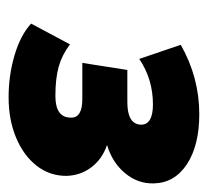

<svg xmlns="http://www.w3.org/2000/svg" viewBox="-38 -710 472 435"><g transform="rotate(90 197.5 -492.0)"><path d="M200 -276Q150 -276 104.5 -289.5Q59 -303 33 -327L80 -415Q104 -397 130.5 -389.5Q157 -382 197 -382Q246 -382 246 -417Q247 -443 204 -443H122L138 -545H211Q261 -545 262 -576Q262 -603 216 -603Q159 -603 113 -572L81 -666Q155 -708 238 -708Q309 -708 351.5 -680Q394 -652 395 -605Q396 -569 372 -540Q348 -511 308 -499Q340 -488 358.5 -463.5Q377 -439 378 -407Q378 -369 355 -339.5Q332 -310 291.5 -293Q251 -276 200 -276Z"/></g></svg>

Font: Nunito Sans Black
Style: Italic
Weight: 900
Italic angle: -9°
Designer: Vernon Adams
Foundry: Vernon Adams
Version: Version 3.006; ttfautohint (v1.8.3)